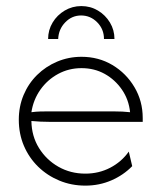

<svg xmlns="http://www.w3.org/2000/svg" viewBox="-20 -594 523 623"><path d="M256.9 8.3Q211.8 8.3 172.6 -8Q133.3 -24.3 103.8 -53.1Q74.3 -81.9 57.6 -120.8Q41 -159.7 41 -205.6Q41 -248.6 56.6 -285.8Q72.2 -322.9 100.3 -350.7Q128.5 -378.5 165.6 -394.1Q202.8 -409.7 244.4 -409.7Q300 -409.7 344.8 -383Q389.6 -356.2 416.3 -311.1Q443.1 -266 443.1 -211.1V-198.6H141Q126.4 -198.6 111.5 -199.3Q96.5 -200 81.9 -201.4Q82.6 -152.1 106.6 -113.5Q130.6 -75 169.8 -52.8Q209 -30.6 256.9 -30.6Q300.7 -30.6 337.5 -49.7Q374.3 -68.8 397.9 -102.1L409 -54.9Q380.6 -25.7 341.3 -8.7Q302.1 8.3 256.9 8.3ZM81.9 -229.9Q96.5 -231.9 111.5 -232.3Q126.4 -232.6 141 -232.6H347.2Q364.6 -232.6 377.4 -231.9Q390.3 -231.2 402.1 -229.9Q397.9 -270.8 375.7 -303.1Q353.5 -335.4 319.8 -354.2Q286.1 -372.9 244.4 -372.9Q203.5 -372.9 168.8 -354.2Q134 -335.4 111.1 -303.1Q88.2 -270.8 81.9 -229.9ZM136.1 -467.4Q136.1 -496.5 150.7 -520.8Q165.3 -545.1 189.9 -559.7Q214.6 -574.3 243.8 -574.3Q273.6 -574.3 297.9 -559.7Q322.2 -545.1 336.8 -520.8Q351.4 -496.5 351.4 -467.4H317.4Q317.4 -499.3 295.5 -521.5Q273.6 -543.8 243.1 -543.8Q213.2 -543.8 191.7 -521.5Q170.1 -499.3 168.8 -467.4Z"/></svg>

Font: Afacad Flux ExtraLight
Style: Regular
Weight: 250
Designer: Kristian Moeller
Foundry: Dicotype
Version: Version 1.100